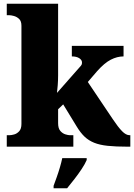

<svg xmlns="http://www.w3.org/2000/svg" viewBox="-20 -780 714 1021"><path d="M16 0V-61H31Q40 -61 55 -65Q70 -69 82 -82Q94 -95 94 -121V-643Q94 -668 81.5 -679.5Q69 -691 54 -695Q39 -699 31 -699H16V-760H289V-379Q289 -354 287 -327Q285 -300 283 -286L410 -430Q415 -436 415.5 -441Q416 -446 416 -448Q416 -461 401.5 -470.5Q387 -480 362 -480V-536H637V-480Q603 -480 569 -462.5Q535 -445 496 -401L447 -344L580 -146Q608 -104 629 -82.5Q650 -61 669 -61H673V0H659Q596 0 553 -4.5Q510 -9 480.5 -21Q451 -33 429.5 -53.5Q408 -74 388 -107L316 -225L289 -199V-125Q289 -97 301 -83.5Q313 -70 328 -65.5Q343 -61 351 -61H370V0ZM265 208Q272 189 281.5 162.5Q291 136 299 108.5Q307 81 311 61H441V71Q432 92 414.5 118.5Q397 145 376 172Q355 199 337 221H265Z"/></svg>

Font: Noto Serif Ethiopic Black
Style: Regular
Weight: 900
Designer: Monotype Design Team
Foundry: Monotype Imaging Inc.
Version: Version 2.102; ttfautohint (v1.8.4.7-5d5b)